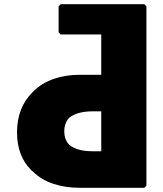

<svg xmlns="http://www.w3.org/2000/svg" viewBox="-20 -887 778 914"><path d="M462 -167H421C376 -167 337 -175 309 -198C296 -212 286 -233 286 -262C286 -290 295 -311 309 -326C335 -348 376 -357 421 -357H462ZM360 7H667L677 -3V-857L667 -867H269L259 -857V-733L269 -723H462V-531H360C271 -531 192 -505 140 -453L133 -446C87 -400 61 -337 61 -257C61 -181 84 -122 127 -79V-78L137 -70C189 -18 269 7 360 7Z"/></svg>

Font: Hussar Woodtype
Style: Ultra
Weight: 900
Foundry: Cannot Into Space Fonts
Version: Version 1.07